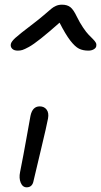

<svg xmlns="http://www.w3.org/2000/svg" viewBox="-20 -781 428 812"><path d="M55.2 -566.9Q39.1 -566.9 31.2 -575.2Q23.4 -583.5 25.9 -595.2Q28.3 -605.5 44.7 -620.6Q61 -635.7 122.1 -682.1Q144 -698.7 165.8 -717.3Q187.5 -735.8 196.3 -743.4Q205.1 -751 216.6 -756.1Q228 -761.2 242.2 -761.2Q264.2 -761.2 277.6 -750.7Q291 -740.2 305.2 -710Q317.4 -685.1 331.1 -664.8Q344.7 -644.5 354.7 -634.3Q364.7 -624 373.3 -615.5Q381.8 -606.9 385.3 -600.3Q388.7 -593.8 387.2 -585.9Q385.7 -577.6 376.2 -572.3Q366.7 -566.9 354 -566.9Q330.6 -566.9 314 -575.2Q297.4 -583.5 277.3 -609.4Q257.3 -635.3 231.9 -685.1Q185.5 -644 153.3 -618.4Q121.1 -592.8 102.3 -582.5Q83.5 -572.3 74.7 -569.6Q65.9 -566.9 55.2 -566.9ZM92.8 11.2Q75.7 11.2 67.6 -8.3Q59.6 -27.8 64.9 -53.2Q79.6 -127 91.8 -196Q104 -265.1 108.9 -291Q117.2 -331.1 147.9 -331.1Q167 -331.1 177.2 -317.4Q187.5 -303.7 183.1 -279.8Q178.2 -252.4 152.1 -143.6Q126 -34.7 122.1 -17.1Q117.2 11.2 92.8 11.2Z"/></svg>

Font: Shantell Sans Irregular
Style: Italic
Weight: 300
Italic angle: -11.31°
Designer: Stephen Nixon, Anya Danilova, Shantell Martin
Foundry: Arrow Type
Version: Version 1.006;[9816181b4]